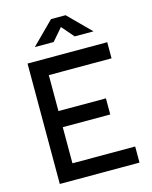

<svg xmlns="http://www.w3.org/2000/svg" viewBox="-131 -983 847 1068"><g transform="rotate(-15 293.0 -449.0)"><path d="M78.1 0V-693.4H175.8V0ZM78.1 0V-92.8H537.1V0ZM78.1 -300.8V-393.6H449.2V-300.8ZM78.1 -600.6V-693.4H537.1V-600.6ZM141.1 -771.5 268.1 -898.4H352.1L479 -771.5H370.6L284.2 -871.6H335.9L249.5 -771.5Z"/></g></svg>

Font: Cascadia Code PL
Style: Regular
Weight: 400
Monospace: yes
Designer: Aaron Bell
Foundry: Saja Typeworks
Version: Version 2102.003